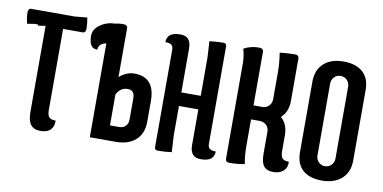

<svg xmlns="http://www.w3.org/2000/svg" viewBox="-56 -650 1613 809"><g transform="rotate(10 750.5 -245.0)"><path d="M47 -430 16 -425Q9 -451 9 -470.5Q9 -490 22 -490H49H122H209L261 -495Q266 -469 266 -449.5Q266 -430 253 -430H122ZM69 -490H169V-83Q169 -62 176.5 -53Q184 -44 205 -44Q206 -18 191.5 -4Q177 10 149 10Q121 10 107.5 -7Q94 -24 94 -63V-430L63 -425Q56 -451 56 -470.5Q56 -490 69 -490Z M359 -417Q359 -447 350 -478Q380 -494 414 -494Q434 -494 434 -479V-271Q465 -297 498 -297Q586 -297 586 -195V-106Q586 -56 555 -28Q524 0 471 0H359ZM434 -64H473Q490 -64 500.5 -74.5Q511 -85 511 -102V-194Q511 -228 481 -228Q451 -228 434 -197ZM386 -404Q326 -404 326 -369Q290 -367 290 -423Q290 -450 318 -470Q346 -490 384 -490Q434 -490 434 -447Q434 -404 386 -404Z M637 -7V-422Q637 -438 629.5 -444Q622 -450 603 -450Q603 -493 660 -493Q706 -493 706 -441V-253H789V-416L785 -486Q815 -490 844 -490Q858 -490 858 -477V-61Q858 -46 865.5 -39.5Q873 -33 892 -33Q892 10 835 10Q789 10 789 -42V-195H706V-68L710 2Q680 6 651 6Q637 6 637 -7Z M1092 -408Q1092 -446 1085 -490Q1115 -494 1150 -494Q1167 -494 1167 -479V-297Q1167 -251 1137 -224Q1167 -199 1167 -151V-83Q1167 -62 1174.5 -53Q1182 -44 1203 -44Q1204 -19 1188.5 -4.5Q1173 10 1145 10Q1117 10 1104.5 -6Q1092 -22 1092 -59V-152Q1092 -170 1080.5 -181Q1069 -192 1052 -192H1015V-82Q1015 -34 1022 -2Q992 4 957 4Q940 4 940 -11V-419Q940 -449 931 -480Q961 -496 995 -496Q1015 -496 1015 -481V-252H1054Q1069 -252 1080.5 -263.5Q1092 -275 1092 -292Z M1242 -92V-394Q1242 -444 1273 -472Q1304 -500 1357 -500Q1410 -500 1439.5 -474Q1469 -448 1469 -398V-96Q1469 -46 1437.5 -18Q1406 10 1353 10Q1300 10 1271 -16Q1242 -42 1242 -92ZM1317 -398V-92Q1317 -75 1328 -63.5Q1339 -52 1355.5 -52Q1372 -52 1383 -63.5Q1394 -75 1394 -92V-398Q1394 -415 1383 -426.5Q1372 -438 1355.5 -438Q1339 -438 1328 -426.5Q1317 -415 1317 -398Z"/></g></svg>

Font: el_Medula One
Style: Regular
Weight: 400
Designer: Luciano Vergara
Foundry: Luciano Vergara
Version: Version 1.002 August 17, 2020